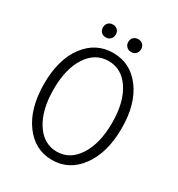

<svg xmlns="http://www.w3.org/2000/svg" viewBox="-192 -929 984 1064"><g transform="rotate(30 300.0 -397.5)"><path d="M219.2 -725.1Q200.7 -725.1 189.5 -736.6Q178.2 -748 178.2 -766.1Q178.2 -784.7 189.5 -795.9Q200.7 -807.1 219.2 -807.1Q236.8 -807.1 248.3 -795.9Q259.8 -784.7 259.8 -766.1Q259.8 -748 248 -736.6Q236.3 -725.1 219.2 -725.1ZM380.9 -725.1Q363.3 -725.1 351.6 -736.8Q339.8 -748.5 339.8 -766.1Q339.8 -784.7 351.6 -795.9Q363.3 -807.1 380.9 -807.1Q399.4 -807.1 410.6 -795.9Q421.9 -784.7 421.9 -766.1Q421.9 -748 410.6 -736.6Q399.4 -725.1 380.9 -725.1ZM51.8 -333Q51.8 -488.3 120.6 -580.1Q189.5 -671.9 299.8 -671.9Q410.2 -671.9 479 -579.8Q547.9 -487.8 547.9 -333Q547.9 -176.8 478.8 -82.3Q409.7 12.2 299.8 12.2Q189.9 12.2 120.8 -82.3Q51.8 -176.8 51.8 -333ZM486.8 -333Q486.8 -463.9 435.5 -542Q384.3 -620.1 299.8 -620.1Q215.3 -620.1 164.1 -542Q112.8 -463.9 112.8 -333Q112.8 -200.7 164.3 -120.8Q215.8 -41 299.8 -41Q383.8 -41 435.3 -120.8Q486.8 -200.7 486.8 -333Z"/></g></svg>

Font: Office Code Pro Light
Style: Regular
Weight: 300
Designer: Nathan Rutzky & Paul D. Hunt
Foundry: Adobe Systems Incorporated
Version: Version 1.004;PS 001.004;hotconv 1.0.70;makeotf.lib2.5.58329